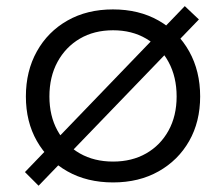

<svg xmlns="http://www.w3.org/2000/svg" viewBox="-20 -572 713 612"><path d="M569 -552.5 614 -510 103 20 59.5 -23.5ZM340.5 9.5Q257.5 9.5 195 -25.8Q132.5 -61 97.5 -122.5Q62.5 -184 62.5 -264.5Q62.5 -345.5 97.5 -408.2Q132.5 -471 195 -506.5Q257.5 -542 340 -542Q423 -542 485.5 -506.5Q548 -471 583 -408.2Q618 -345.5 618 -264.5Q618 -184 583 -122.5Q548 -61 485.5 -25.8Q423 9.5 340.5 9.5ZM340.5 -57Q400.5 -57 446 -83Q491.5 -109 517.2 -155.8Q543 -202.5 543 -264.5Q543 -327 517.2 -374.5Q491.5 -422 446 -448.8Q400.5 -475.5 340.5 -475.5Q280 -475.5 234.5 -448.8Q189 -422 163.2 -374.5Q137.5 -327 137.5 -264.5Q137.5 -202.5 163.2 -155.8Q189 -109 234.5 -83Q280 -57 340.5 -57Z"/></svg>

Font: Hepta Slab
Style: Regular
Weight: 400
Designer: Michael LaGattuta
Foundry: Michael LaGattuta
Version: Version 1.100